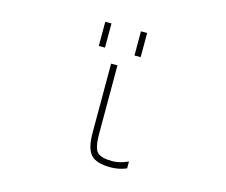

<svg xmlns="http://www.w3.org/2000/svg" viewBox="-104 -873 1207 1026"><g transform="rotate(15 500.0 -360.0)"><path d="M357.4 -598.6V-732.4H391.6V-598.6ZM554.7 -598.6V-732.4H588.9V-598.6ZM480.5 -142.6Q480.5 -67.4 502.4 -44.9Q524.4 -22.5 585.9 -22.5Q625 -22.5 672.9 -43.9V-5.9Q630.9 11.7 585.9 11.7Q505.9 11.7 475.6 -22Q445.3 -55.7 445.3 -142.6V-524.4H480.5Z"/></g></svg>

Font: Gen Shin Gothic Monospace ExtraLight
Style: Regular
Weight: 200
Designer: [Source Han Sans]
Ryoko NISHIZUKA  (kana & ideographs); Paul D. Hunt (Latin, Greek & Cyrillic); Wenlong ZHANG  (bopomofo
Version: Version 1.002.20150607